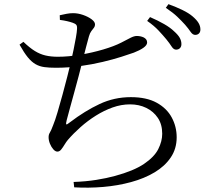

<svg xmlns="http://www.w3.org/2000/svg" viewBox="-20 -840 1040 907"><path d="M765.6 -654.5Q750.2 -673.1 729.1 -695.7Q708.1 -718.3 675.2 -741.2L688.7 -759.3Q726.4 -743 755.5 -726.2Q784.6 -709.5 802.5 -692Q821.5 -675.1 829.2 -661.1Q837 -647.1 837 -631.5Q837 -619.2 829.7 -612.2Q822.5 -605.3 811.4 -605.5Q800 -605.7 790.6 -620.4Q781.3 -635.1 765.6 -654.5ZM854.3 -723.2Q836.7 -742.6 817.1 -761.3Q797.4 -780.1 763.3 -803.1L775.8 -820.4Q813.7 -806.5 842.6 -792.3Q871.5 -778.2 889.5 -762.9Q909.3 -746 918 -731.3Q926.7 -716.6 926.7 -700.9Q926.7 -688.5 919.8 -681.8Q913 -675.2 902.1 -675.2Q890.1 -675.2 880.3 -689.7Q870.6 -704.2 854.3 -723.2ZM90.6 -642.4Q119.7 -614.5 144.2 -599.3Q168.7 -584.1 194.7 -578Q220.7 -571.9 253.3 -571.9Q303.6 -571.9 359.8 -581.5Q416 -591.1 467.4 -606.2Q518.9 -621.4 552.2 -638.4Q580.1 -653 597 -661.6Q614 -670.1 625.9 -670.1Q633.9 -670.1 642.4 -668.5Q651 -666.9 658.4 -663.4Q665.8 -659.9 670.4 -653.9Q675 -647.9 675 -639.2Q675 -626.5 657.1 -614Q639.1 -601.6 612.2 -591.3Q591.2 -583.7 553.1 -571.6Q515.1 -559.5 465.4 -547.6Q415.7 -535.7 358.8 -527.8Q301.8 -519.9 243.8 -519.9Q212.4 -519.9 189.6 -523Q166.9 -526 148.1 -536.7Q129.3 -547.4 111.5 -569.1Q93.7 -590.8 72.3 -629.1ZM263 -745.9 262.2 -768Q278.9 -771.9 294.6 -774.8Q310.4 -777.8 325.4 -777.8Q348.1 -777.8 372.2 -769.5Q396.3 -761.1 412.6 -749Q428.8 -736.9 428.8 -725Q428.8 -715.6 423.4 -708.6Q418 -701.7 411.4 -692.9Q404.7 -684.2 400.1 -668.1Q393.9 -646.1 386.4 -617.2Q378.9 -588.4 368.5 -546.5Q361.3 -517.9 351.5 -480.3Q341.7 -442.8 330.7 -403.4Q319.8 -364 310.5 -329.8Q301.2 -295.7 295.1 -272.6Q290.9 -256.3 292.9 -252.9Q294.9 -249.4 311 -262.7Q381.1 -316.1 450.4 -348.6Q519.7 -381.1 598 -381.1Q672.4 -381.1 720.2 -354.7Q768.1 -328.3 791.3 -285Q814.6 -241.7 814.6 -191.5Q814.6 -137.4 786.6 -96.1Q758.7 -54.8 710.2 -25.8Q661.6 3.2 599 20.2Q536.5 37.2 467.5 43.1Q398.6 48.9 330.5 44.9L327.7 19.6Q386.1 17.5 435 9.7Q483.9 1.9 522.9 -8.8Q611.8 -32.9 660.4 -65.8Q709 -98.7 727.6 -135.6Q746.3 -172.6 746.3 -208.2Q746.3 -252.2 725.7 -283Q705.1 -313.7 670.8 -330.4Q636.5 -347 594.5 -347Q552.9 -347 512 -332.4Q471.2 -317.8 432.8 -293.7Q394.4 -269.6 360.9 -239.9Q327.4 -210.1 300.5 -179Q293.4 -170.7 285.4 -157.5Q277.4 -144.2 269.3 -134Q261.2 -123.8 251.1 -123.8Q241.5 -123.8 231.9 -134.6Q222.3 -145.4 216 -161Q209.6 -176.5 209.6 -191.8Q209.6 -204.4 215.2 -213Q220.8 -221.6 231 -248.5Q240.2 -270.6 251.7 -309.4Q263.2 -348.3 275.4 -393Q287.6 -437.6 298 -478.6Q308.4 -519.5 314.6 -545.9Q321.6 -575.6 327.8 -606.4Q334 -637.3 338.7 -663.3Q343.3 -689.3 343.8 -702.5Q345 -717 340.3 -722.6Q335.6 -728.3 323.4 -732.5Q311.6 -736.6 296.9 -740Q282.2 -743.5 263 -745.9Z"/></svg>

Font: Early Summer Mincho VF
Style: Regular
Weight: 250
Designer: GuiWonder
Version: Version 1.002